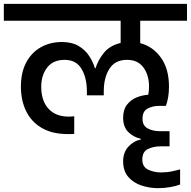

<svg xmlns="http://www.w3.org/2000/svg" viewBox="-44 -760 995 1001"><path d="M309 -61Q229 -61 174.5 -92.5Q120 -124 92.5 -180Q65 -236 65 -308Q65 -383 93 -435Q121 -487 169.5 -514Q218 -541 279 -541Q330 -541 364.5 -521Q399 -501 420 -469.5Q441 -438 451 -404H454Q467 -447 498 -485Q529 -523 585 -536V-652H-24V-740H931V-652H687V-535Q753 -518 795 -459.5Q837 -401 837 -308Q837 -252 821 -208H786Q752 -208 725.5 -194Q699 -180 699 -141Q699 -105 726 -90.5Q753 -76 790 -76H840V3H792Q756 3 727 17Q698 31 698 72Q698 110 728.5 124.5Q759 139 796 139Q826 139 854 133Q882 127 895 123V202Q875 210 843.5 215.5Q812 221 781 221Q735 221 693 207Q651 193 624.5 162Q598 131 598 81Q598 35 625 5Q652 -25 691 -33V-36Q652 -45 625 -71.5Q598 -98 598 -146Q598 -188 617.5 -213.5Q637 -239 667 -251.5Q697 -264 729 -266Q733 -287 733 -309Q733 -368 704 -408Q675 -448 618 -448Q556 -448 526.5 -401.5Q497 -355 497 -284V-263H409V-284Q409 -354 381 -401Q353 -448 293 -448Q233 -448 202 -408Q171 -368 171 -307Q171 -235 208.5 -193.5Q246 -152 315 -152Q320 -152 328 -152.5Q336 -153 343 -154V-62Q333 -61 324.5 -61Q316 -61 309 -61Z"/></svg>

Font: Poppins Medium
Style: Regular
Weight: 500
Designer: Ninad Kale (Devanagari), Jonny Pinhorn (Latin)
Version: Version 5.002